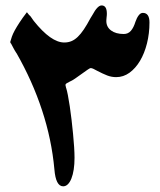

<svg xmlns="http://www.w3.org/2000/svg" viewBox="-20 -692 577 693"><path d="M17.1 -541Q19.5 -549.8 22.9 -559.8Q26.4 -569.8 33.2 -582.3Q40 -594.7 50.5 -610.8Q61 -627 77.1 -647.9L86.4 -636.2Q86.4 -636.7 86.9 -636.7Q87.4 -636.7 89.4 -634Q91.3 -631.3 94 -627.7Q96.7 -624 98.9 -620.6Q101.1 -617.2 102.1 -616.2Q164.1 -538.6 211.9 -538.6Q226.1 -538.6 237.8 -543.5Q249.5 -548.3 260.5 -558.8Q271.5 -569.3 282.7 -585.9Q293.9 -602.5 306.6 -626.5L313.5 -637.7Q332 -672.4 346.7 -672.4Q365.7 -672.4 365.7 -642.6Q365.7 -640.6 365.5 -637Q365.2 -633.3 364.7 -629.2Q364.3 -625 364 -621.3Q363.8 -617.7 363.8 -616.2Q363.8 -594.7 380.9 -582Q397.9 -569.3 426.8 -569.3Q442.4 -569.3 452.4 -580.8Q462.4 -592.3 468.8 -613.3Q473.6 -627.4 480.5 -636.5Q487.3 -645.5 495.6 -645.5Q519.5 -645.5 519.5 -610.8Q519.5 -571.3 510.5 -535.4Q501.5 -499.5 485.4 -472.4Q469.2 -445.3 447.3 -429.4Q425.3 -413.6 399.4 -413.6Q382.3 -413.6 366.7 -419.7Q351.1 -425.8 330.6 -436.5Q323.2 -440.4 317.4 -443.4Q311.5 -446.3 307.1 -446.3Q304.7 -446.3 295.4 -439.9Q286.1 -433.6 274.4 -425Q262.7 -416.5 251 -408.4Q239.3 -400.4 231.9 -397.5Q224.6 -394 220.5 -391.4Q216.3 -388.7 216.3 -384.8Q216.3 -382.3 218.8 -373.5V-374.5Q221.7 -365.7 225.1 -348.1Q228.5 -330.6 231.9 -307.9Q235.4 -285.2 238.3 -259.5Q241.2 -233.9 243.7 -208.7Q246.1 -183.6 247.6 -161.1Q249 -138.7 249 -122.6Q249 -99.1 246.1 -80.3Q243.2 -61.5 237.8 -47.9Q232.4 -34.2 224.9 -26.9Q217.3 -19.5 208 -19.5Q181.2 -19.5 176.3 -81.1Q166.5 -188.5 131.8 -293.9Q97.2 -399.4 39.1 -501V-500.5Q32.7 -510.3 27.8 -519.8Q22.9 -529.3 19.5 -535.6V-534.7Q19 -535.2 18.6 -536.1Q18.1 -537.1 17.6 -537.6Z"/></svg>

Font: XB Niloofar
Style: Bold
Weight: 700
Designer: Behnam
Foundry: Irmug
Version: Version 7.201 2008